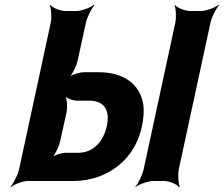

<svg xmlns="http://www.w3.org/2000/svg" viewBox="-20 -757 936 803"><path d="M305 -505 339 -661C344 -685 363 -722 375 -735L373 -737C358 -725 322 -711 299 -711H254C231 -711 199 -725 190 -737L188 -735C194 -722 197 -685 192 -661L60 -50C55 -26 36 11 24 24L25 26C39 14 75 0 96 0H286C323 0 358 -6 389 -17C474 -47 549 -114 574 -230C581 -264 583 -295 579 -322C564 -407 496 -455 391 -455H333C312 -455 276 -444 263 -431L265 -429C281 -441 300 -481 305 -505ZM728 -50 860 -661C865 -685 884 -722 896 -735L894 -737C879 -725 843 -711 820 -711H776C753 -711 720 -725 711 -737L710 -735C716 -722 718 -685 713 -661L581 -50C576 -26 558 11 546 24V26C561 14 599 0 622 0H666C689 0 720 14 729 26L732 24C726 11 723 -26 728 -50ZM427 -231C411 -158 365 -118 307 -118H255C236 -118 202 -107 190 -94L192 -92C208 -104 227 -144 232 -168L258 -286C263 -310 260 -350 250 -362L248 -360C254 -347 283 -336 302 -336H354C410 -336 442 -302 427 -231Z"/></svg>

Font: Asimov
Style: EdgeExtremeIt
Weight: 500
Designer: Google
Version: Version 2.000980: 2014